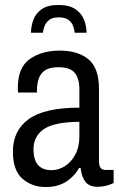

<svg xmlns="http://www.w3.org/2000/svg" viewBox="-20 -742 481 774"><path d="M216 -722Q259 -722 284 -705Q309 -688 319 -662Q329 -636 329 -610H281Q280 -622 275 -636.5Q270 -651 256.5 -661.5Q243 -672 217 -672Q191 -672 178 -661.5Q165 -651 159.5 -636.5Q154 -622 153 -610H105Q105 -636 114.5 -662Q124 -688 148 -705Q172 -722 216 -722ZM164 12Q109 12 70.5 -21.5Q32 -55 32 -131Q32 -216 96 -262Q160 -308 300 -308V-383Q300 -425 281.5 -448Q263 -471 216 -471Q180 -471 161.5 -458.5Q143 -446 136 -424.5Q129 -403 129 -378V-369H53Q52 -373 52 -378Q52 -383 52 -389Q52 -470 100 -504Q148 -538 221 -538Q294 -538 336.5 -503Q379 -468 379 -384V-91Q379 -57 405 -57H438V-4Q425 2 408.5 6.5Q392 11 374 11Q338 11 323 -11Q308 -33 305 -65H299Q280 -31 246.5 -9.5Q213 12 164 12ZM188 -56Q215 -56 240.5 -71.5Q266 -87 283 -118Q300 -149 300 -193V-251Q197 -250 156 -221Q115 -192 115 -140Q115 -56 188 -56Z"/></svg>

Font: Archivo Condensed
Style: Regular
Weight: 400
Width: 3
Designer: Hector Gatti
Foundry: Omnibus-Type
Version: Version 2.001; ttfautohint (v1.8.3)